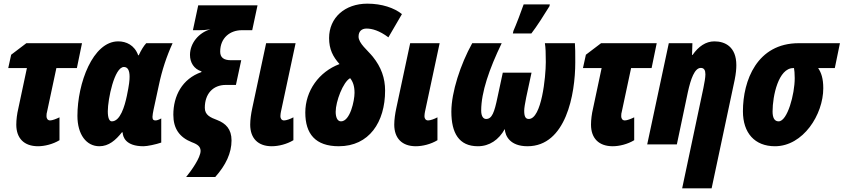

<svg xmlns="http://www.w3.org/2000/svg" viewBox="-20 -789 4609 1049"><path d="M188 10C223 10 269 -1 305 -23V-148C289 -140 266 -131 254 -131C241 -131 234 -141 234 -154C234 -165 235 -172 237 -178L288 -417H400L428 -553H124L41 -490L25 -417H127L80 -196C73 -167 69 -135 69 -108C69 -34 111 10 188 10Z M523 10C574 10 612 -23 646 -66H650C651 -41 666 10 764 10C785 10 832 0 861 -10V-142C847 -134 836 -131 830 -131C820 -131 813 -134 813 -150C813 -158 816 -176 819 -190L848 -324C865 -405 890 -481 923 -553H779C765 -538 751 -515 738 -487H735C715 -543 669 -563 626 -563C487 -563 403 -334 403 -156C403 -54 452 10 523 10ZM591 -126C577 -126 569 -145 569 -181C569 -247 605 -423 657 -423C677 -423 688 -406 688 -370C688 -351 686 -327 673 -265C661 -208 637 -126 591 -126Z M997 178H1156C1214 113 1245 47 1245 -22C1245 -84 1213 -115 1167 -133C1130 -147 1099 -160 1099 -200C1099 -276 1143 -325 1214 -325H1269L1298 -460H1242C1202 -460 1183 -475 1183 -507C1183 -583 1238 -624 1301 -624H1358L1387 -760H1063L1034 -624H1068C1088 -624 1106 -625 1130 -629C1066 -611 1018 -553 1018 -489C1018 -448 1039 -412 1081 -399L1080 -395C975 -358 927 -265 927 -162C927 -87 960 -39 1028 -12C1063 1 1075 13 1076 35C1076 73 1024 145 997 178Z M1465 10C1501 10 1547 -1 1583 -23V-148C1567 -139 1544 -131 1532 -131C1519 -131 1512 -141 1512 -154C1512 -165 1514 -172 1515 -179L1595 -553H1434L1358 -197C1352 -169 1347 -136 1347 -108C1347 -34 1389 10 1465 10Z M1831 10C1997 10 2084 -122 2084 -294C2084 -362 2063 -422 2017 -479C1988 -515 1939 -552 1939 -589C1939 -618 1956 -633 1983 -633C2012 -633 2053 -622 2102 -585L2176 -712C2134 -746 2066 -769 1987 -769C1865 -769 1778 -693 1778 -581C1778 -520 1799 -479 1835 -439C1723 -397 1648 -293 1648 -174C1648 -58 1703 10 1831 10ZM1843 -126C1823 -126 1814 -149 1814 -178C1814 -234 1854 -341 1893 -362C1908 -343 1917 -319 1917 -282C1917 -239 1893 -126 1843 -126Z M2252 10C2288 10 2334 -1 2370 -23V-148C2354 -139 2331 -131 2319 -131C2306 -131 2299 -141 2299 -154C2299 -165 2301 -172 2302 -179L2382 -553H2221L2145 -197C2139 -169 2134 -136 2134 -108C2134 -34 2176 10 2252 10Z M2782 -606H2883C2912 -643 2957 -714 2982 -755L2984 -765H2841C2833 -740 2797 -646 2785 -620ZM2591 10C2654 10 2705 -25 2738 -84C2740 -46 2767 10 2862 10C3072 10 3123 -274 3123 -448C3123 -501 3123 -527 3121 -553H2957C2961 -528 2962 -501 2962 -450C2962 -369 2939 -139 2869 -139C2851 -139 2844 -153 2844 -184C2844 -200 2849 -226 2855 -257L2884 -392H2727L2698 -257C2681 -175 2668 -139 2636 -139C2621 -139 2609 -153 2609 -185C2609 -285 2653 -412 2721 -553H2560C2496 -438 2446 -285 2446 -179C2446 -63 2487 10 2591 10Z M3328 10C3363 10 3409 -1 3445 -23V-148C3429 -140 3406 -131 3394 -131C3381 -131 3374 -141 3374 -154C3374 -165 3375 -172 3377 -178L3428 -417H3540L3568 -553H3264L3181 -490L3165 -417H3267L3220 -196C3213 -167 3209 -135 3209 -108C3209 -34 3251 10 3328 10Z M3707 240H3868L3994 -353C4001 -388 4003 -413 4003 -433C4003 -533 3942 -563 3883 -563C3836 -563 3796 -535 3764 -489H3761L3763 -553H3634L3516 0H3678L3738 -285C3754 -358 3775 -418 3809 -418C3827 -418 3834 -405 3834 -383C3834 -366 3829 -337 3823 -308Z M4214 10C4368 10 4478 -163 4478 -307C4478 -360 4467 -392 4450 -417H4541L4569 -553H4344C4116 -553 4039 -349 4039 -181C4039 -62 4104 10 4214 10ZM4234 -126C4211 -126 4201 -146 4201 -180C4201 -265 4233 -417 4314 -417H4318C4320 -405 4322 -389 4322 -362C4322 -274 4282 -126 4234 -126Z"/></svg>

Font: Noto Sans UI Condensed Black
Style: Italic
Weight: 900
Width: 3
Italic angle: -192°
Designer: Monotype Design Team
Foundry: Monotype Imaging Inc.
Version: Version 1.901